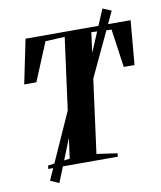

<svg xmlns="http://www.w3.org/2000/svg" viewBox="-98 -912 902 1079"><g transform="rotate(-10 353.0 -373.0)"><path d="M104.5 0 107 -19 233.5 -36 324.5 -715 214 -709.5 123.5 -491.5 54 -491 106 -743H705.5L683.5 -491H622L591 -709.5L476.5 -715L386 -36L504 -19L501.5 0ZM103 67 306.5 -387 380 -408 561 -835 610.5 -814.5 413 -394.5 338 -373.5 152.5 89Z"/></g></svg>

Font: Merriweather 144pt
Style: Bold Italic
Weight: 700
Italic angle: -7.8°
Version: Version 2.101